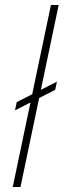

<svg xmlns="http://www.w3.org/2000/svg" viewBox="-20 -749 255 769"><path d="M31 0 184 -729H215L62 0ZM40 -307 47 -340 208 -422 201 -389Z"/></svg>

Font: Hubot Sans Condensed ExtraLight
Style: Italic
Weight: 200
Width: 3
Italic angle: -12.0243°
Designer: Deni Anggara
Foundry: GitHub, Inc., Subsidiary of Microsoft Corporation
Version: Version 2.000